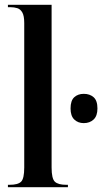

<svg xmlns="http://www.w3.org/2000/svg" viewBox="-20 -780 426 800"><path d="M13 0V-10H20Q55 -10 68 -23Q81 -36 81 -82V-684Q81 -714 73 -728Q65 -742 52 -746Q39 -750 24 -750H13V-760H195V-82Q195 -36 208.5 -23Q222 -10 256 -10H263V0ZM329 -267Q305 -267 289.5 -282Q274 -297 274 -328Q274 -361 289.5 -375Q305 -389 329 -389Q354 -389 370 -375Q386 -361 386 -328Q386 -297 370 -282Q354 -267 329 -267Z"/></svg>

Font: Noto Serif Display ExtraCondensed SemiBold
Style: Regular
Weight: 600
Width: 2
Designer: Monotype Design Team
Foundry: Monotype Imaging Inc.
Version: Version 2.009